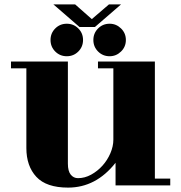

<svg xmlns="http://www.w3.org/2000/svg" viewBox="-20 -783 825 874"><path d="M412 -660H342L223 -763H322L398 -696L476 -763H531ZM210 -601Q210 -632 231.5 -653.5Q253 -675 284 -675Q315 -675 336.5 -653.5Q358 -632 358 -601Q358 -570 336.5 -548.5Q315 -527 284 -527Q253 -527 231.5 -548.5Q210 -570 210 -601ZM405 -601Q405 -632 426.5 -653.5Q448 -675 479 -675Q509 -675 531 -653.5Q553 -632 553 -601Q553 -570 531 -548.5Q509 -527 479 -527Q448 -527 426.5 -548.5Q405 -570 405 -601ZM496 -472H426V-503H685V30H755V61H506V-42Q417 71 290 71Q191 71 145.5 22Q100 -27 100 -109V-472H30V-503H289V-38Q289 -4 302 12Q315 28 335 28Q366 28 395 12Q424 -4 446.5 -29Q469 -54 482.5 -85.5Q496 -117 496 -147Z"/></svg>

Font: Cafe24 ClassicType
Style: Regular
Weight: 400
Designer: Cafe24 thkim, hmlim, mnelim & 4IR
Foundry: Cafe24
Version: Version 1.000